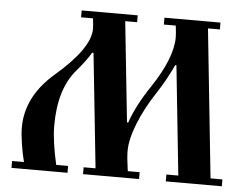

<svg xmlns="http://www.w3.org/2000/svg" viewBox="-50 -755 1057 817"><g transform="rotate(5 478.5 -346.5)"><path d="M27.3 0V-29.3H78.1Q69.3 -62.5 62.7 -105Q56.2 -147.5 56.2 -175.3Q56.2 -308.6 176.8 -412.1Q321.3 -536.6 321.3 -619.1Q321.3 -634.8 317.4 -664.1H266.6V-693.4H505.9V-664.1H455.1L500 -236.8L504.9 -234.4Q529.8 -308.1 588.4 -395.5Q675.3 -525.4 675.3 -614.3Q675.3 -631.3 670.9 -664.1H620.1V-693.4H859.4V-664.1H808.6L875 -29.3H925.8V0H686.5V-29.3H737.3L688.5 -496.1L683.6 -496.6Q653.3 -430.7 610.8 -366.2Q567.9 -301.3 540.5 -232.9Q513.2 -164.6 513.2 -114.3Q513.2 -86.4 521.5 -29.3H572.3V0H333V-29.3H383.8L332.5 -517.6L327.1 -518.6Q305.2 -481.9 266.1 -436.5Q192.9 -351.6 192.9 -195.8Q192.9 -128.9 215.8 -29.3H266.6V0Z"/></g></svg>

Font: Monomachus
Style: Medium
Weight: 500
Designer: Alexey Kryukov
Version: Version 1.0